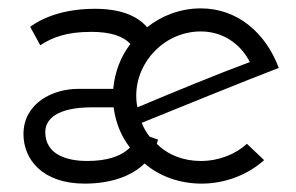

<svg xmlns="http://www.w3.org/2000/svg" viewBox="-20 -430 707 458"><path d="M337 -104C330 -113 323 -124 318 -137C417 -177 554 -233 645 -268C614 -351 547 -410 459 -410C411 -410 366 -393 331 -365C307 -393 266 -409 207 -409C142 -409 89 -393 52 -366L76 -322C105 -341 139 -354 198 -354C243 -354 274 -344 291 -325C268 -295 254 -259 250 -218H166C106 -218 36 -184 36 -110C36 -50 81 8 182 8C241 8 292 -8 325 -40C361 -9 409 8 461 8C517 8 571 -13 610 -48L569 -87C542 -62 502 -46 459 -46C418 -46 381 -60 354 -87L357 -97ZM576 -282C498 -253 391 -209 308 -174C306 -182 305 -191 305 -202C305 -284 374 -355 459 -355C510 -355 553 -327 576 -282ZM88 -115C88 -144 113 -174 200 -174H251C256 -137 269 -105 290 -78C269 -57 235 -46 188 -46C140 -46 88 -61 88 -115Z"/></svg>

Font: Josefin Sans
Style: Regular
Weight: 400
Designer: Santiago Orozco
Foundry: Typemade
Version: 1.000